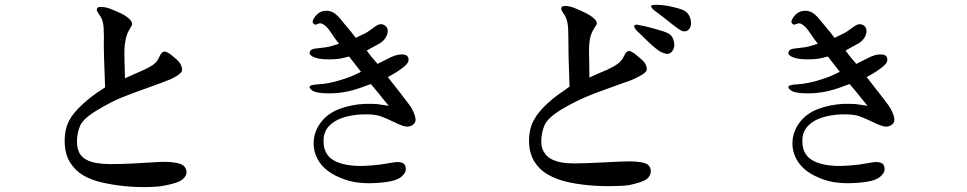

<svg xmlns="http://www.w3.org/2000/svg" viewBox="-20 -740 4040 802"><path d="M419 -375Q416 -453 414.5 -501Q413 -549 414 -588Q414 -627 410 -645Q406 -663 396.5 -676Q387 -689 385 -695Q383 -701 386 -706Q389 -711 402 -711Q422 -711 445.5 -701.5Q469 -692 487.5 -683Q506 -674 519 -662Q532 -650 532 -639Q532 -635 520 -615.5Q508 -596 504 -570Q498 -545 500 -490L502 -413Q524 -423 535.5 -428Q547 -433 574 -445Q601 -457 616 -467Q631 -477 639 -490L652 -515Q658 -522 665 -524.5Q672 -527 691 -514Q709 -500 721 -488.5Q733 -477 737.5 -464Q742 -451 740 -443Q737 -436 724 -426.5Q711 -417 691.5 -408.5Q672 -400 599 -374Q526 -348 484.5 -331Q443 -314 385.5 -279.5Q328 -245 315 -215.5Q302 -186 301.5 -150.5Q301 -115 316.5 -93.5Q332 -72 367 -62.5Q402 -53 467 -55Q494 -55 532.5 -57Q571 -59 611 -61.5Q651 -64 670 -64Q692 -64 715 -60Q738 -56 748 -46.5Q758 -37 759 -22.5Q760 -8 747 5Q737 16 714 23.5Q691 31 668 35Q645 40 609 41Q553 43 500 37.5Q447 32 403 21.5Q359 11 327 -8Q295 -27 274 -59.5Q253 -92 250.5 -137Q248 -182 260 -216Q273 -253 309 -289Q344 -324 387 -354L419 -375Z M1396 -557Q1377 -582 1365.5 -599.5Q1354 -617 1346.5 -625Q1339 -633 1330 -638.5Q1321 -644 1313 -642L1299 -637Q1291 -637 1287 -644.5Q1283 -652 1293 -666Q1302 -680 1314.5 -687.5Q1327 -695 1345 -695Q1360 -695 1375 -686Q1390 -677 1414 -646L1449 -604L1466 -582Q1485 -591 1501.5 -599Q1518 -607 1538.5 -623Q1559 -639 1570.5 -639Q1582 -639 1591 -631Q1600 -623 1599.5 -608.5Q1599 -594 1588.5 -579Q1578 -564 1559 -555L1512 -529Q1529 -505 1534 -500L1557 -473Q1580 -484 1598.5 -494Q1617 -504 1631.5 -508.5Q1646 -513 1661 -512.5Q1676 -512 1682 -505Q1688 -498 1686 -485.5Q1684 -473 1660 -455.5Q1636 -438 1630 -435L1600 -418Q1639 -369 1657.5 -344.5Q1676 -320 1689.5 -302.5Q1703 -285 1712 -259.5Q1721 -234 1709 -222.5Q1697 -211 1681 -211Q1665 -211 1629.5 -228.5Q1594 -246 1568 -255Q1543 -264 1490 -262Q1447 -260 1411 -248Q1375 -236 1353.5 -212.5Q1332 -189 1331.5 -153.5Q1331 -118 1345 -98Q1358 -75 1391 -62Q1424 -49 1471 -47Q1496 -46 1533.5 -49Q1571 -52 1602 -58Q1633 -64 1646 -63Q1662 -61 1668 -55Q1674 -49 1675 -35Q1676 -21 1663 -8Q1651 6 1626.5 13.5Q1602 21 1557 24Q1512 27 1480 23Q1443 20 1402 3Q1361 -14 1336 -37.5Q1311 -61 1299 -92Q1287 -123 1291 -158Q1296 -199 1324 -233.5Q1352 -268 1399.5 -285.5Q1447 -303 1501 -306Q1538 -307 1557 -305L1604 -298Q1568 -341 1561 -351L1529 -389Q1508 -381 1483.5 -372.5Q1459 -364 1436.5 -359Q1414 -354 1393.5 -352Q1373 -350 1354 -350Q1328 -350 1308 -353.5Q1288 -357 1281 -365Q1273 -371 1273 -377Q1274 -382 1284 -384.5Q1294 -387 1313 -388Q1332 -389 1357.5 -394Q1383 -399 1415 -409.5Q1447 -420 1463 -428L1488 -440L1438 -504Q1416 -498 1399.5 -495Q1383 -492 1353 -492Q1327 -492 1310 -495.5Q1293 -499 1283 -505.5Q1273 -512 1273 -518Q1273 -523 1277 -529Q1283 -536 1300 -537.5Q1317 -539 1338 -542Q1359 -545 1369 -549L1396 -557Z M2674 -579 2648 -604Q2637 -613 2632 -622Q2627 -631 2630 -634Q2633 -637 2641 -637Q2649 -636 2668.5 -631.5Q2688 -627 2696 -625L2738 -613Q2769 -604 2779 -595.5Q2789 -587 2793 -573Q2798 -559 2796 -545Q2794 -533 2786.5 -524.5Q2779 -516 2770 -515Q2762 -514 2746 -520.5Q2730 -527 2702 -552.5Q2674 -578 2674 -579ZM2721 -720Q2744 -720 2768.5 -715.5Q2793 -711 2818.5 -703.5Q2844 -696 2854 -682Q2864 -668 2866 -652Q2868 -631 2860 -620.5Q2852 -610 2842 -609Q2832 -608 2820.5 -615Q2809 -622 2789.5 -637.5Q2770 -653 2753 -666.5Q2736 -680 2723 -689Q2710 -698 2704.5 -704.5Q2699 -711 2700 -715.5Q2701 -720 2721 -720ZM2359 -378Q2356 -456 2355 -503Q2354 -550 2354 -589.5Q2354 -629 2350 -646Q2346 -666 2336.5 -679.5Q2327 -693 2325 -699Q2323 -705 2326 -710Q2328 -715 2342 -715Q2360 -715 2385 -704.5Q2410 -694 2428 -685Q2446 -676 2459.5 -664.5Q2473 -653 2473 -642Q2473 -638 2460.5 -619Q2448 -600 2443.5 -573.5Q2439 -547 2441 -494L2442 -416Q2465 -426 2477 -432L2517 -449Q2542 -461 2556 -470.5Q2570 -480 2580 -494L2593 -518Q2599 -525 2605 -527Q2611 -529 2631 -516Q2648 -502 2661 -490.5Q2674 -479 2678.5 -467Q2683 -455 2681 -447Q2679 -439 2665 -430Q2651 -421 2631 -411.5Q2611 -402 2585 -394L2461 -349Q2385 -319 2326.5 -283.5Q2268 -248 2255 -218Q2242 -188 2241 -153.5Q2240 -119 2257 -98Q2272 -76 2308 -65.5Q2344 -55 2407 -58Q2425 -58 2476.5 -60.5Q2528 -63 2559 -64.5Q2590 -66 2610 -66Q2633 -66 2656.5 -62.5Q2680 -59 2689 -49.5Q2698 -40 2698.5 -26Q2699 -12 2688 2Q2678 13 2655.5 20.5Q2633 28 2609 33Q2586 37 2551 37Q2496 39 2441 34Q2386 29 2343.5 18.5Q2301 8 2267.5 -11.5Q2234 -31 2213.5 -63Q2193 -95 2190 -140Q2188 -184 2201 -219Q2215 -256 2251 -292.5Q2287 -329 2328 -356L2359 -378Z M3396 -557Q3377 -582 3365.5 -599.5Q3354 -617 3346.5 -625Q3339 -633 3330 -638.5Q3321 -644 3313 -642L3299 -637Q3291 -637 3287 -644.5Q3283 -652 3293 -666Q3302 -680 3314.5 -687.5Q3327 -695 3345 -695Q3360 -695 3375 -686Q3390 -677 3414 -646L3449 -604L3466 -582Q3485 -591 3501.5 -599Q3518 -607 3538.5 -623Q3559 -639 3570.5 -639Q3582 -639 3591 -631Q3600 -623 3599.5 -608.5Q3599 -594 3588.5 -579Q3578 -564 3559 -555L3512 -529Q3529 -505 3534 -500L3557 -473Q3580 -484 3598.5 -494Q3617 -504 3631.5 -508.5Q3646 -513 3661 -512.5Q3676 -512 3682 -505Q3688 -498 3686 -485.5Q3684 -473 3660 -455.5Q3636 -438 3630 -435L3600 -418Q3639 -369 3657.5 -344.5Q3676 -320 3689.5 -302.5Q3703 -285 3712 -259.5Q3721 -234 3709 -222.5Q3697 -211 3681 -211Q3665 -211 3629.5 -228.5Q3594 -246 3568 -255Q3543 -264 3490 -262Q3447 -260 3411 -248Q3375 -236 3353.5 -212.5Q3332 -189 3331.5 -153.5Q3331 -118 3345 -98Q3358 -75 3391 -62Q3424 -49 3471 -47Q3496 -46 3533.5 -49Q3571 -52 3602 -58Q3633 -64 3646 -63Q3662 -61 3668 -55Q3674 -49 3675 -35Q3676 -21 3663 -8Q3651 6 3626.5 13.5Q3602 21 3557 24Q3512 27 3480 23Q3443 20 3402 3Q3361 -14 3336 -37.5Q3311 -61 3299 -92Q3287 -123 3291 -158Q3296 -199 3324 -233.5Q3352 -268 3399.5 -285.5Q3447 -303 3501 -306Q3538 -307 3557 -305L3604 -298Q3568 -341 3561 -351L3529 -389Q3508 -381 3483.5 -372.5Q3459 -364 3436.5 -359Q3414 -354 3393.5 -352Q3373 -350 3354 -350Q3328 -350 3308 -353.5Q3288 -357 3281 -365Q3273 -371 3273 -377Q3274 -382 3284 -384.5Q3294 -387 3313 -388Q3332 -389 3357.5 -394Q3383 -399 3415 -409.5Q3447 -420 3463 -428L3488 -440L3438 -504Q3416 -498 3399.5 -495Q3383 -492 3353 -492Q3327 -492 3310 -495.5Q3293 -499 3283 -505.5Q3273 -512 3273 -518Q3273 -523 3277 -529Q3283 -536 3300 -537.5Q3317 -539 3338 -542Q3359 -545 3369 -549L3396 -557Z"/></svg>

Font: ChillKai
Style: Regular
Weight: 400
Designer: ChillType
Foundry: 寒蝉字型
Version: Version 2.000